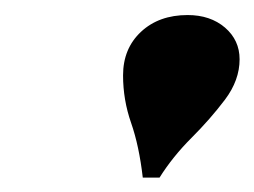

<svg xmlns="http://www.w3.org/2000/svg" viewBox="-20 -609 343 259"><path d="M172.6 -369.4Q167.7 -412.1 156.9 -443.1Q146 -474.2 146 -507.3Q146 -543.5 170.2 -566.1Q194.4 -588.7 233.1 -588.7Q263.7 -588.7 283.5 -571.8Q303.2 -554.8 303.2 -529Q303.2 -500.8 283.5 -474.6Q263.7 -448.4 238.3 -423Q212.9 -397.6 195.2 -369.4Z"/></svg>

Font: Playfair 5pt SemiExpanded Light Black
Style: Italic
Weight: 900
Italic angle: -15.6°
Version: Version 2.001;gftools[0.9.30]